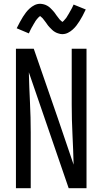

<svg xmlns="http://www.w3.org/2000/svg" viewBox="-20 -992 540 1012"><path d="M64 0V-735H158L284 -371L368 -124Q366 -204 362 -283Q358 -362 358 -441V-735H436V0H342L132 -611Q134 -531 138 -452Q142 -373 142 -294V0ZM308 -812Q303 -812 298 -813Q293 -814 288.5 -815.5Q284 -817 279.5 -818.5Q275 -820 270.5 -823Q266 -826 262 -828.5Q258 -831 255 -834.5Q252 -838 248 -841.5Q244 -845 240.5 -849Q237 -853 234 -856.5Q231 -860 228.5 -864Q226 -868 223 -872Q220 -876 216.5 -880.5Q213 -885 210 -889Q207 -893 204 -896.5Q201 -900 196 -903.5Q191 -907 191 -909H193Q193 -908 189.5 -906Q186 -904 183.5 -901Q181 -898 178.5 -895.5Q176 -893 174.5 -891Q173 -889 171.5 -887Q170 -885 168.5 -883Q167 -881 165.5 -878.5Q164 -876 162.5 -873Q161 -870 159 -867.5Q157 -865 155.5 -861.5Q154 -858 152 -855Q150 -852 148 -848.5Q146 -845 144 -841Q142 -837 140 -833Q138 -829 136 -824.5Q134 -820 132 -816L68 -843Q77 -861 85 -876Q93 -891 101 -903.5Q109 -916 117 -926.5Q125 -937 136.5 -947.5Q148 -958 162 -965Q176 -972 192 -972Q197 -972 202 -971Q207 -970 211.5 -969Q216 -968 220.5 -966Q225 -964 229.5 -961.5Q234 -959 238 -956Q242 -953 245 -950Q248 -947 252 -943Q256 -939 259.5 -935Q263 -931 266 -927.5Q269 -924 271.5 -920Q274 -916 277 -912Q280 -908 283.5 -903.5Q287 -899 290 -895Q293 -891 296 -887.5Q299 -884 304 -880.5Q309 -877 309 -876H307L311 -878Q314 -880 316.5 -883Q319 -886 321.5 -889Q324 -892 325.5 -893.5Q327 -895 328.5 -897Q330 -899 331.5 -901.5Q333 -904 334.5 -906.5Q336 -909 337.5 -911.5Q339 -914 341 -917Q343 -920 344.5 -923Q346 -926 348 -929.5Q350 -933 352 -936.5Q354 -940 356 -943.5Q358 -947 360 -951Q362 -955 364 -959.5Q366 -964 368 -968L432 -942Q423 -923 415 -908Q407 -893 399 -880.5Q391 -868 383 -857.5Q375 -847 363.5 -836.5Q352 -826 338 -819Q324 -812 308 -812Z"/></svg>

Font: Iosevka srxl
Style: Regular
Weight: 400
Monospace: yes
Designer: Belleve Invis
Foundry: Belleve Invis
Version: Version 33.0.1; ttfautohint (v1.8.3)